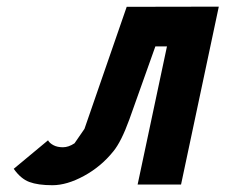

<svg xmlns="http://www.w3.org/2000/svg" viewBox="-20 -544 665 566"><path d="M513.7 0H385.7L472.2 -407.2H438L361.3 -191.9Q337.4 -126 314 -97.7Q277.8 -52.7 227.5 -25.4Q177.2 2 134.5 2Q91.8 2 66.4 -7.6Q41 -17.1 20.5 -46.4L121.6 -130.4Q126 -122.1 137.5 -116Q148.9 -109.9 165.5 -109.9Q182.1 -109.9 199.7 -121.6L229 -164.1L353.5 -523.9L625 -524.4Z"/></svg>

Font: Tuffy
Style: BoldItalic
Weight: 700
Italic angle: -12°
Designer: Thatcher Ulrich, Karoly Barta, Michael Everson
Version: Version 001.271